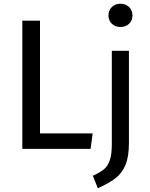

<svg xmlns="http://www.w3.org/2000/svg" viewBox="-20 -800 805 1032"><path d="M195 -83H478L467 0H100V-689H195ZM673 -32Q673 41 655 85Q637 129 602.5 156.5Q568 184 506 212L479 145Q518 127 539 109.5Q560 92 570.5 60.5Q581 29 581 -26V-527H673ZM692 -717Q692 -690 674 -672.5Q656 -655 627 -655Q599 -655 581 -672.5Q563 -690 563 -717Q563 -744 581 -762Q599 -780 627 -780Q656 -780 674 -762Q692 -744 692 -717Z"/></svg>

Font: Fira GO
Style: Regular
Weight: 400
Designer: Carrois Corporate
Foundry: Carrois Corporate GbR
Version: Version 0.300